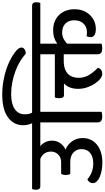

<svg xmlns="http://www.w3.org/2000/svg" viewBox="338 -1285 929 1705"><g transform="rotate(-90 802.5 -432.5)"><path d="M357 -539Q379 -522 392.5 -495.5Q406 -469 406 -435Q406 -392 382 -360Q358 -328 326 -315Q347 -307 365.5 -293Q384 -279 398 -260Q412 -241 420.5 -217Q429 -193 429 -163Q429 -125 414.5 -93Q400 -61 372 -37.5Q344 -14 303.5 -1Q263 12 211 12Q175 12 142.5 6Q110 0 84.5 -11Q59 -22 44 -37.5Q29 -53 29 -72Q29 -90 39 -103Q49 -116 63 -121Q121 -69 205 -69Q263 -69 297 -96.5Q331 -124 331 -174Q331 -216 301 -244.5Q271 -273 218 -273H111Q105 -281 103 -291Q101 -301 101 -312Q101 -337 111 -354H215Q257 -354 283 -380.5Q309 -407 309 -444Q309 -478 292 -502.5Q275 -527 243 -539H2Q-30 -539 -30 -577Q-30 -585 -28.5 -594.5Q-27 -604 -24 -612H481Q513 -612 513 -575Q513 -567 511.5 -557Q510 -547 507 -539Z M662 -539V5Q654 7 644.5 9Q635 11 622 11Q593 11 580.5 0.5Q568 -10 568 -33V-539H484Q452 -539 452 -577Q452 -585 453.5 -594.5Q455 -604 458 -612H561Q554 -625 548.5 -646.5Q543 -668 543 -692Q543 -775 612.5 -826Q682 -877 814 -877Q881 -877 938.5 -866.5Q996 -856 1044 -839.5Q1092 -823 1129 -803Q1166 -783 1191 -764Q1214 -747 1223.5 -732.5Q1233 -718 1233 -707Q1233 -690 1217.5 -679Q1202 -668 1178 -668Q1149 -695 1110 -718.5Q1071 -742 1024.5 -759.5Q978 -777 925.5 -787.5Q873 -798 819 -798Q734 -798 687 -766.5Q640 -735 640 -678Q640 -659 643.5 -641.5Q647 -624 655 -612H741Q773 -612 773 -575Q773 -567 771.5 -557Q770 -547 767 -539Z M1267 -539V-388Q1289 -405 1318 -415Q1347 -425 1387 -425Q1429 -425 1463 -411.5Q1497 -398 1521.5 -373Q1546 -348 1559.5 -313Q1573 -278 1573 -235Q1573 -192 1559 -157Q1545 -122 1521 -97.5Q1497 -73 1465.5 -59.5Q1434 -46 1398 -46Q1325 -46 1325 -94Q1325 -105 1328 -114Q1331 -123 1334 -128Q1341 -126 1352 -125.5Q1363 -125 1371 -125Q1416 -125 1445.5 -155.5Q1475 -186 1475 -237Q1475 -287 1446 -316Q1417 -345 1365 -345Q1336 -345 1310 -332Q1284 -319 1267 -300V5Q1259 7 1249.5 9Q1240 11 1227 11Q1198 11 1185.5 0.5Q1173 -10 1173 -33V-331H1114Q1074 -331 1045.5 -321Q1017 -311 999 -293.5Q981 -276 972.5 -251.5Q964 -227 964 -198Q964 -147 989.5 -105.5Q1015 -64 1053 -28Q1048 -9 1034 1Q1020 11 999 11Q979 11 956 -6.5Q933 -24 913 -54Q893 -84 879.5 -122.5Q866 -161 866 -203Q866 -242 877.5 -274Q889 -306 914 -329H811Q795 -329 789 -340Q783 -351 783 -372Q783 -399 791 -410H1173V-539H744Q712 -539 712 -577Q712 -585 713.5 -594.5Q715 -604 718 -612H1603Q1635 -612 1635 -575Q1635 -567 1633.5 -557Q1632 -547 1629 -539Z"/></g></svg>

Font: Baloo 2 Medium
Style: Regular
Weight: 500
Designer: Sarang Kulkarni and Ek Type
Foundry: Ek Type
Version: Version 1.640;hotconv 1.0.111;makeotfexe 2.5.65597; ttfautoh